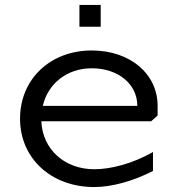

<svg xmlns="http://www.w3.org/2000/svg" viewBox="-20 -750 726 776"><path d="M301 -642H387V-730H301ZM61 -270C61 -109.9 187 6 361 6C430.8 6 517.7 -17.5 598.3 -59.1V-135.5C514.7 -88 427.3 -66 361 -66C240.4 -66 151.9 -146.9 147 -260H591L617 -283V-322C617 -451.9 505.3 -546 351 -546C182.8 -546 61 -430.1 61 -270ZM152.9 -322C174.1 -412.6 250.8 -474 351 -474C457.7 -474 535 -410.2 535 -322Z"/></svg>

Font: Resamitz
Style: Bold
Weight: 700
Designer: gluk
Foundry: gluk
Version: Version 0.047